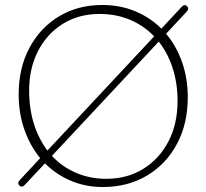

<svg xmlns="http://www.w3.org/2000/svg" viewBox="-20 -734 829 771"><path d="M58 11Q48 1 60 -11.5L141.5 -99Q101 -148 78 -213.2Q55 -278.5 55 -355Q55 -460.5 98 -541.5Q141 -622.5 216.8 -668.2Q292.5 -714 391 -714Q462 -714 522.5 -689Q583 -664 628 -619L709.5 -706.5Q721 -719 731 -709Q741 -699 729 -686.5L647 -598.5Q688 -550 711 -484.8Q734 -419.5 734 -343Q734 -237 690.5 -155.8Q647 -74.5 570 -28.8Q493 17 393 17Q323.5 17 264.2 -8.2Q205 -33.5 160.5 -78L79.5 8.5Q68 21 58 11ZM97 -370Q97 -297.5 116.2 -236.5Q135.5 -175.5 170.5 -129.5L599 -588Q558 -631 502.2 -654.5Q446.5 -678 380 -678Q296.5 -678 232.8 -638.5Q169 -599 133 -529.5Q97 -460 97 -370ZM693 -328Q693 -400 673.2 -460.8Q653.5 -521.5 617.5 -567L188.5 -108Q229 -64.5 284.8 -40.2Q340.5 -16 407 -16Q491 -16 555.5 -56Q620 -96 656.5 -166.2Q693 -236.5 693 -328Z"/></svg>

Font: Fraunces 9pt SuperSoft Thin
Style: Regular
Weight: 100
Version: Version 1.000;[b76b70a41]